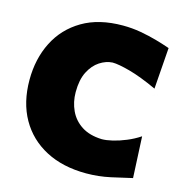

<svg xmlns="http://www.w3.org/2000/svg" viewBox="-124 -966 1045 1097"><g transform="rotate(15 399.0 -417.5)"><path d="M482.9 17.6Q344.7 17.6 243.7 -35.4Q142.6 -88.4 87.6 -185.5Q32.7 -282.7 32.7 -415Q32.7 -540 82.8 -639.2Q132.8 -738.3 230 -795.7Q327.1 -853 468.8 -853Q522.9 -853 575 -843.8Q627 -834.5 672.9 -821.3Q718.8 -808.1 753.4 -795.9L735.4 -551.3Q639.2 -595.7 570.1 -614.5Q501 -633.3 466.3 -633.3Q427.7 -631.3 390.9 -607.4Q354 -583.5 329.8 -536.4Q305.7 -489.3 305.7 -416Q305.7 -357.4 328.9 -307.6Q352.1 -257.8 399.2 -227.3Q446.3 -196.8 518.6 -194.3Q545.4 -194.3 582.5 -203.1Q619.6 -211.9 660.4 -228.8Q701.2 -245.6 737.8 -270L749.5 -25.9Q696.8 -13.2 626.2 2.2Q555.7 17.6 482.9 17.6Z"/></g></svg>

Font: Pinar Black
Style: Regular
Weight: 900
Designer: Amin Abedi
Version: Version 3.000